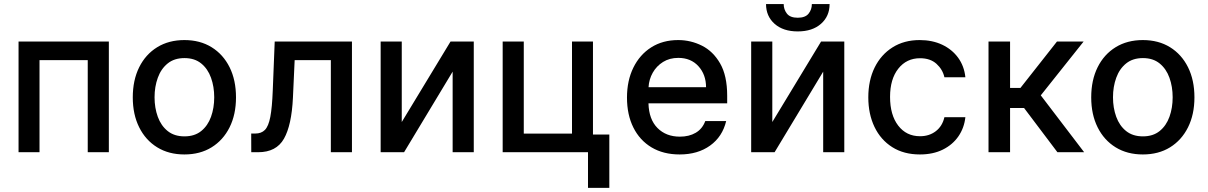

<svg xmlns="http://www.w3.org/2000/svg" viewBox="-20 -750 5952 946"><path d="M71.4 0V-545.5H516.3V0H412.3V-453.8H174.7V0Z M888.5 11Q811.8 11 754.6 -24.1Q697.4 -59.3 665.8 -122.7Q634.2 -186.1 634.2 -270.2Q634.2 -355.1 665.8 -418.7Q697.4 -482.2 754.6 -517.4Q811.8 -552.6 888.5 -552.6Q965.6 -552.6 1022.5 -517.4Q1079.5 -482.2 1111.2 -418.7Q1142.8 -355.1 1142.8 -270.2Q1142.8 -186.1 1111.2 -122.7Q1079.5 -59.3 1022.5 -24.1Q965.6 11 888.5 11ZM888.8 -78.1Q938.9 -78.1 971.4 -104.4Q1003.9 -130.7 1019.7 -174.5Q1035.5 -218.4 1035.5 -270.6Q1035.5 -322.8 1019.7 -366.8Q1003.9 -410.9 971.4 -437.3Q938.9 -463.8 888.8 -463.8Q838.8 -463.8 806.1 -437.3Q773.4 -410.9 757.5 -366.8Q741.5 -322.8 741.5 -270.6Q741.5 -218.4 757.5 -174.5Q773.4 -130.7 806.1 -104.4Q838.8 -78.1 888.8 -78.1Z M1218 0 1217.7 -92H1237.2Q1267.8 -92 1285.3 -109.9Q1302.9 -127.8 1311.8 -173.8Q1320.7 -219.8 1323.9 -304L1333.5 -545.5H1714.1V0H1610.1V-453.8H1431.8L1423.3 -268.5Q1416.9 -133.2 1379.1 -66.6Q1341.3 0 1252.1 0Z M1959.5 -148.8 2199.9 -545.5H2314.3V0H2210.2V-397L1970.9 0H1855.5V-545.5H1959.5Z M2901.6 -545.5V-87H2982.2V175.8H2877.1V0H2456.7V-545.5H2560.7V-91.6H2798.3V-545.5Z M3328.8 11Q3248.6 11 3190.3 -23.8Q3132.1 -58.6 3100.7 -121.6Q3069.2 -184.7 3069.2 -269.2Q3069.2 -353 3100.7 -416.9Q3132.1 -480.8 3188.7 -516.7Q3245.4 -552.6 3321.4 -552.6Q3383.2 -552.6 3438.4 -525Q3493.6 -497.5 3528.2 -437.3Q3562.9 -377.1 3562.9 -278.4V-240.8H3175.1Q3177.2 -161.9 3219.5 -119.3Q3261.7 -76.7 3329.9 -76.7Q3375.4 -76.7 3408 -95.9Q3440.7 -115.1 3454.9 -153.4H3557.9Q3539.4 -76.3 3478.7 -32.7Q3418 11 3328.8 11ZM3175.4 -320.3H3458.8Q3458.5 -382.8 3421.2 -423.8Q3383.9 -464.8 3322.1 -464.8Q3279.1 -464.8 3247 -444.8Q3214.8 -424.7 3196.2 -391.9Q3177.6 -359 3175.4 -320.3Z M3785.2 -148.8 4025.6 -545.5H4139.9V0H4035.9V-397L3796.5 0H3681.1V-545.5H3785.2ZM3980.1 -730.1H4067.5Q4067.5 -670.1 4025 -632.6Q3982.6 -595.2 3910.5 -595.2Q3838.8 -595.2 3796.5 -632.6Q3754.3 -670.1 3754.3 -730.1H3841.3Q3841.3 -703.5 3857.1 -683.1Q3872.9 -662.6 3910.5 -662.6Q3947.8 -662.6 3964 -682.9Q3980.1 -703.1 3980.1 -730.1Z M4512.4 11Q4433.2 11 4376.2 -25Q4319.2 -61.1 4288.7 -124.6Q4258.2 -188.2 4258.2 -270.2Q4258.2 -353.7 4289.4 -417.3Q4320.7 -480.8 4377.7 -516.7Q4434.7 -552.6 4511.4 -552.6Q4573.5 -552.6 4622.2 -529.7Q4670.8 -506.7 4700.8 -465.6Q4730.8 -424.4 4736.5 -369.3H4633.2Q4624.6 -407.7 4594.3 -435.4Q4563.9 -463.1 4513.1 -463.1Q4446.7 -463.1 4406.1 -411.8Q4365.4 -360.4 4365.4 -272.7Q4365.4 -183.6 4405.5 -131.2Q4445.7 -78.8 4513.1 -78.8Q4558.6 -78.8 4590.9 -103.7Q4623.2 -128.6 4633.2 -172.6H4736.5Q4730.8 -119.7 4702.1 -78.1Q4673.3 -36.6 4625.2 -12.8Q4577.1 11 4512.4 11Z M4850.5 0V-545.5H4956.7V-316.8H5007.8L5187.9 -545.5H5319.2L5108 -280.2L5321.7 0H5190L5025.6 -218H4956.7V0Z M5610.8 11Q5534.1 11 5476.9 -24.1Q5419.7 -59.3 5388.1 -122.7Q5356.5 -186.1 5356.5 -270.2Q5356.5 -355.1 5388.1 -418.7Q5419.7 -482.2 5476.9 -517.4Q5534.1 -552.6 5610.8 -552.6Q5687.9 -552.6 5744.9 -517.4Q5801.8 -482.2 5833.5 -418.7Q5865.1 -355.1 5865.1 -270.2Q5865.1 -186.1 5833.5 -122.7Q5801.8 -59.3 5744.9 -24.1Q5687.9 11 5610.8 11ZM5611.2 -78.1Q5661.2 -78.1 5693.7 -104.4Q5726.2 -130.7 5742 -174.5Q5757.8 -218.4 5757.8 -270.6Q5757.8 -322.8 5742 -366.8Q5726.2 -410.9 5693.7 -437.3Q5661.2 -463.8 5611.2 -463.8Q5561.1 -463.8 5528.4 -437.3Q5495.7 -410.9 5479.8 -366.8Q5463.8 -322.8 5463.8 -270.6Q5463.8 -218.4 5479.8 -174.5Q5495.7 -130.7 5528.4 -104.4Q5561.1 -78.1 5611.2 -78.1Z"/></svg>

Font: Inter Zeller Medium
Style: Regular
Weight: 500
Designer: Rasmus Andersson; Joe Bland
Foundry: zeller
Version: Version 3.015;git-dec3a8cb1